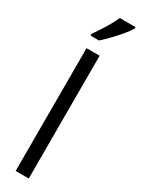

<svg xmlns="http://www.w3.org/2000/svg" viewBox="-259 -1009 754 1029"><g transform="rotate(30 118.0 -494.5)"><path d="M146 0H65V-760H146ZM236 -980Q224 -959 200 -930.5Q176 -902 149.5 -874.5Q123 -847 102 -829H50V-840Q108 -922 139 -989H236Z"/></g></svg>

Font: Noto Sans Bengali UI ExtraCondensed
Style: Regular
Weight: 400
Width: 2
Designer: Jelle Bosma - Monotype Design Team
Foundry: Monotype Imaging Inc.
Version: Version 2.003; ttfautohint (v1.8.4.7-5d5b)